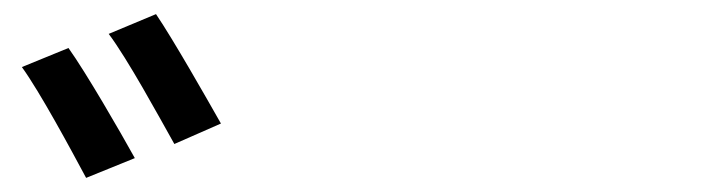

<svg xmlns="http://www.w3.org/2000/svg" viewBox="-20 -828 996 272"><path d="M77 -760 11 -733C37 -697 80 -617 102 -576L171 -604C150 -642 102 -725 77 -760ZM201 -808 134 -780C161 -744 204 -665 227 -624L293 -653C272 -690 226 -771 201 -808Z"/></svg>

Font: Kinto Sans Med
Style: Regular
Weight: 500
Designer: Authors: Ryoko NISHIZUKA  (kana & ideographs); Paul D. Hunt (Latin, Greek & Cyrillic); Wenlong ZHANG  (bopomofo); Sandol
Foundry: Adobe Systems Incorporated, ookami Inc.
Version: Version 0.001